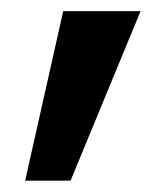

<svg xmlns="http://www.w3.org/2000/svg" viewBox="-20 -176 280 345"><path d="M25.2 148.6 93.6 -156H232.6L106.8 148.6Z"/></svg>

Font: Hanken Grotesk
Style: Regular
Weight: 400
Designer: Alfredo Marco Pradil
Foundry: Hanken Design Co.
Version: Version 3.013